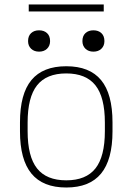

<svg xmlns="http://www.w3.org/2000/svg" viewBox="-20 -825 590 855"><path d="M275 10Q171 10 120 -52Q69 -114 69 -240V-280Q69 -407 120 -468.5Q171 -530 275 -530Q379 -530 430 -468.5Q481 -407 481 -280V-240Q481 -114 430 -52Q379 10 275 10ZM275 -22Q363 -22 405 -75Q447 -128 447 -241V-279Q447 -392 405 -445Q363 -498 275 -498Q187 -498 145 -445Q103 -392 103 -279V-241Q103 -128 145 -75Q187 -22 275 -22ZM154 -595Q132 -595 118.5 -608Q105 -621 105 -642Q105 -665 118.5 -677.5Q132 -690 154 -690Q176 -690 189.5 -677.5Q203 -665 203 -642Q203 -621 189.5 -608Q176 -595 154 -595ZM396 -595Q374 -595 360.5 -608Q347 -621 347 -642Q347 -665 360.5 -677.5Q374 -690 396 -690Q418 -690 431.5 -677.5Q445 -665 445 -642Q445 -621 431.5 -608Q418 -595 396 -595ZM108 -774V-805H442V-774Z"/></svg>

Font: M PLUS Code Latin SemiExpanded ExtraLight
Style: Regular
Weight: 250
Width: 6
Designer: Coji Morishita
Foundry: UNDERFOREST DESIGN
Version: Version 1.002; ttfautohint (v1.8.3)